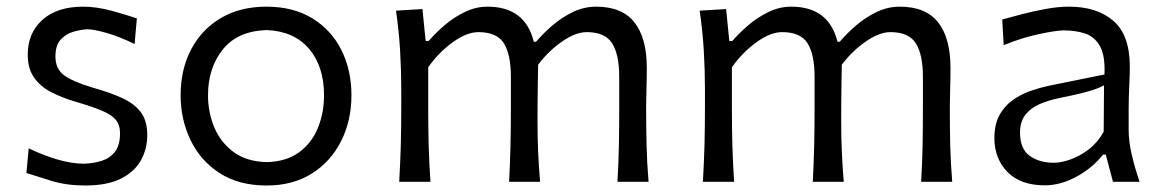

<svg xmlns="http://www.w3.org/2000/svg" viewBox="-20 -554 3541 585"><path d="M239.7 11.2Q183.1 11.2 137.5 -2.7Q91.8 -16.6 60.5 -26.9L67.4 -102.1Q110.8 -81.1 154.8 -68.1Q198.7 -55.2 235.8 -55.2Q265.6 -56.2 290.5 -64.2Q315.4 -72.3 330.6 -92Q345.7 -111.8 345.7 -148.4Q345.7 -173.3 332.8 -189Q319.8 -204.6 290 -217Q260.3 -229.5 208.5 -244.6Q167.5 -256.8 134.8 -273.9Q102.1 -291 83.3 -318.4Q64.5 -345.7 64.5 -387.7Q64.5 -453.1 109.1 -493.4Q153.8 -533.7 233.4 -533.7Q274.4 -533.7 320.8 -521Q367.2 -508.3 397 -498L390.1 -419.9Q342.8 -442.9 304 -453.9Q265.1 -464.8 246.1 -464.8Q227.1 -463.9 204.3 -457.5Q181.6 -451.2 165.3 -433.8Q148.9 -416.5 148.9 -381.8Q148.9 -344.7 174.6 -325.2Q200.2 -305.7 262.2 -287.1Q314.5 -272.5 351.6 -255.6Q388.7 -238.8 408.7 -212.6Q428.7 -186.5 428.7 -142.6Q428.7 -100.1 409.2 -65.2Q389.6 -30.3 347.9 -9.5Q306.2 11.2 239.7 11.2Z M792.5 11.2Q707 11.2 648.4 -27.1Q589.8 -65.4 560.1 -128.2Q530.3 -190.9 530.3 -263.7Q530.3 -341.8 562 -402.8Q593.8 -463.9 652.6 -498.8Q711.4 -533.7 791.5 -533.7Q874 -533.7 931.9 -498Q989.7 -462.4 1020.3 -401.4Q1050.8 -340.3 1050.8 -263.7Q1050.8 -186.5 1019.3 -124Q987.8 -61.5 929.9 -25.1Q872.1 11.2 792.5 11.2ZM792.5 -60.1Q852.5 -61.5 891.4 -90.1Q930.2 -118.7 948.7 -164.6Q967.3 -210.4 967.3 -263.7Q967.3 -351.6 921.6 -405.3Q876 -459 792.5 -462.4Q703.6 -459.5 658.7 -403.1Q613.8 -346.7 613.8 -263.7Q613.8 -210.9 633.3 -165Q652.8 -119.1 692.4 -90.3Q731.9 -61.5 792.5 -60.1Z M1861.3 0Q1864.7 -58.1 1865.7 -111.3Q1866.7 -164.6 1866.7 -226.6V-319.8Q1866.7 -387.7 1845.2 -421.9Q1823.7 -456.1 1767.6 -456.1Q1733.9 -456.1 1692.6 -427.5Q1651.4 -398.9 1619.6 -356.9Q1619.1 -333.5 1618.7 -302.7Q1618.2 -272 1617.9 -241.5Q1617.7 -210.9 1617.7 -187Q1617.7 -136.7 1619.6 -92.3Q1621.6 -47.9 1625.5 0H1531.2Q1534.2 -58.1 1535.4 -111.3Q1536.6 -164.6 1536.6 -226.6V-319.8Q1536.6 -387.7 1515.4 -421.9Q1494.1 -456.1 1437.5 -456.1Q1401.9 -456.1 1359.1 -425Q1316.4 -394 1284.7 -349.1V-226.6Q1284.7 -164.6 1286.1 -111.3Q1287.6 -58.1 1291.5 0H1196.3Q1199.7 -58.1 1201.2 -111.8Q1202.6 -165.5 1202.6 -230V-282.7Q1202.6 -340.3 1199 -400.9Q1195.3 -461.4 1186.5 -521.5L1267.1 -526.4L1276.9 -429.2H1286.1Q1306.2 -452.6 1334.2 -476.8Q1362.3 -501 1396 -517.3Q1429.7 -533.7 1465.3 -533.7Q1580.1 -533.7 1606.4 -426.8H1613.3Q1635.3 -452.6 1663.8 -477.1Q1692.4 -501.5 1726.1 -517.6Q1759.8 -533.7 1795.9 -533.7Q1875.5 -533.7 1913.1 -485.8Q1950.7 -438 1950.7 -347.2Q1950.7 -313 1949.7 -283.2Q1948.7 -253.4 1948.7 -230Q1948.7 -165.5 1950 -111.8Q1951.2 -58.1 1956.1 0Z M2786.6 0Q2790 -58.1 2791 -111.3Q2792 -164.6 2792 -226.6V-319.8Q2792 -387.7 2770.5 -421.9Q2749 -456.1 2692.9 -456.1Q2659.2 -456.1 2617.9 -427.5Q2576.7 -398.9 2544.9 -356.9Q2544.4 -333.5 2543.9 -302.7Q2543.5 -272 2543.2 -241.5Q2543 -210.9 2543 -187Q2543 -136.7 2544.9 -92.3Q2546.9 -47.9 2550.8 0H2456.5Q2459.5 -58.1 2460.7 -111.3Q2461.9 -164.6 2461.9 -226.6V-319.8Q2461.9 -387.7 2440.7 -421.9Q2419.4 -456.1 2362.8 -456.1Q2327.1 -456.1 2284.4 -425Q2241.7 -394 2210 -349.1V-226.6Q2210 -164.6 2211.4 -111.3Q2212.9 -58.1 2216.8 0H2121.6Q2125 -58.1 2126.5 -111.8Q2127.9 -165.5 2127.9 -230V-282.7Q2127.9 -340.3 2124.3 -400.9Q2120.6 -461.4 2111.8 -521.5L2192.4 -526.4L2202.1 -429.2H2211.4Q2231.4 -452.6 2259.5 -476.8Q2287.6 -501 2321.3 -517.3Q2355 -533.7 2390.6 -533.7Q2505.4 -533.7 2531.7 -426.8H2538.6Q2560.5 -452.6 2589.1 -477.1Q2617.7 -501.5 2651.4 -517.6Q2685.1 -533.7 2721.2 -533.7Q2800.8 -533.7 2838.4 -485.8Q2876 -438 2876 -347.2Q2876 -313 2875 -283.2Q2874 -253.4 2874 -230Q2874 -165.5 2875.2 -111.8Q2876.5 -58.1 2881.3 0Z M3163.6 10.7Q3089.4 10.7 3049.6 -30Q3009.8 -70.8 3009.8 -133.3Q3009.8 -175.8 3025.6 -204.1Q3041.5 -232.4 3066.9 -250Q3092.3 -267.6 3120.8 -277.3Q3149.4 -287.1 3174.8 -292.5L3345.2 -327.1Q3347.7 -384.3 3331.5 -413.1Q3315.4 -441.9 3286.6 -451.7Q3257.8 -461.4 3220.7 -461.4Q3199.2 -461.4 3147 -450.4Q3094.7 -439.5 3038.1 -416.5L3033.7 -494.6Q3058.1 -501.5 3092.8 -510.5Q3127.4 -519.5 3165.5 -526.6Q3203.6 -533.7 3237.3 -533.7Q3322.3 -533.7 3372.3 -490.5Q3422.4 -447.3 3422.4 -351.1Q3422.4 -327.6 3420.7 -291.5Q3418.9 -255.4 3418.9 -222.2V-157.7Q3418.9 -123.5 3428 -84.2Q3437 -44.9 3452.1 0H3371.1L3349.1 -83H3340.8Q3309.1 -42.5 3260.3 -15.9Q3211.4 10.7 3163.6 10.7ZM3190.9 -58.1Q3213.4 -58.1 3242.2 -68.4Q3271 -78.6 3298.1 -99.6Q3325.2 -120.6 3342.8 -152.8L3343.8 -293.9Q3335.4 -289.6 3321.5 -283.9Q3307.6 -278.3 3280.8 -271.5Q3253.9 -264.6 3206.1 -254.9Q3174.8 -248.5 3147.7 -236.8Q3120.6 -225.1 3104.2 -204.3Q3087.9 -183.6 3087.9 -149.9Q3087.9 -100.6 3117.2 -79.3Q3146.5 -58.1 3190.9 -58.1Z"/></svg>

Font: Pinar-DS2-FD Regular
Style: Regular
Weight: 400
Designer: Amin Abedi
Version: Version 2.000